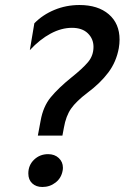

<svg xmlns="http://www.w3.org/2000/svg" viewBox="-20 -736 497 766"><path d="M267 -625Q308 -625 330.5 -603Q353 -581 353 -549Q353 -514 331 -488Q309 -462 265 -427Q213 -385 182.5 -348Q152 -311 142 -254L131 -195H229L235 -227Q243 -273 263.5 -302.5Q284 -332 329 -366Q380 -404 412 -446.5Q444 -489 454 -544Q457 -562 457 -578Q457 -642 414 -679Q371 -716 297 -716Q244 -716 197 -696.5Q150 -677 117 -643L99 -536Q139 -579 182 -602Q225 -625 267 -625ZM93 -44Q93 -19 108.5 -4.5Q124 10 149 10Q179 10 202 -8Q225 -26 230 -56Q231 -60 231 -67Q231 -90 214.5 -105.5Q198 -121 172 -121Q139 -121 116 -99Q93 -77 93 -44Z"/></svg>

Font: Geom
Style: Italic
Weight: 400
Italic angle: -10°
Version: Version 1.102